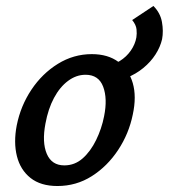

<svg xmlns="http://www.w3.org/2000/svg" viewBox="-20 -611 564 642"><path d="M172 11Q116 11 82 -16Q48 -43 36.5 -89Q25 -135 36 -192Q49 -257 85 -311Q121 -365 173.5 -397.5Q226 -430 287 -430Q341 -430 376 -404Q411 -378 424 -333Q437 -288 424 -228Q411 -164 375 -109.5Q339 -55 287 -22Q235 11 172 11ZM195 -58Q230 -58 256.5 -81.5Q283 -105 301.5 -143Q320 -181 328 -222Q340 -281 325 -321Q310 -361 266 -361Q235 -361 207.5 -340.5Q180 -320 160.5 -283.5Q141 -247 132 -198Q120 -135 136.5 -96.5Q153 -58 195 -58ZM338 -338 330 -391Q358 -393 380.5 -407Q403 -421 417.5 -442Q432 -463 436 -486Q438 -498 436.5 -513Q435 -528 422 -544L493 -591Q516 -568 521.5 -537.5Q527 -507 522 -480Q516 -454 500 -429Q484 -404 459 -383.5Q434 -363 403.5 -351Q373 -339 338 -338Z"/></svg>

Font: Ysabeau Infant SemiBold
Style: Italic
Weight: 600
Italic angle: -12°
Designer: Christian Thalmann (Catharsis Fonts)
Version: Version 2.002; featfreeze: ss01,ss02,lnum